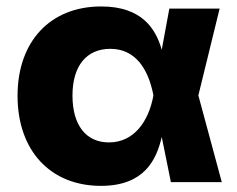

<svg xmlns="http://www.w3.org/2000/svg" viewBox="-20 -573 746 604"><path d="M297.4 11.7C434.6 11.7 472.2 -70.8 488.8 -142.1L517.6 0H677.7L604 -272.9L670.9 -545.9H512.7L488.8 -416.5C469.7 -483.4 425.8 -552.7 298.3 -552.7C138.2 -552.7 35.2 -442.9 35.2 -271.5C35.2 -99.6 138.2 11.7 297.4 11.7ZM462.4 -272.9V-271.5C447.8 -192.4 402.3 -125 322.8 -125C250.5 -125 208 -179.2 208 -272.5C208 -365.7 252 -419.4 327.1 -419.4C404.3 -419.4 445.8 -358.9 462.4 -274.4Z"/></svg>

Font: Inter ExtraBold
Style: Regular
Weight: 800
Designer: Rasmus Andersson
Foundry: rsms
Version: Version 4.001;git-9221beed3